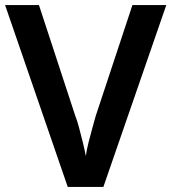

<svg xmlns="http://www.w3.org/2000/svg" viewBox="-20 -734 673 754"><path d="M633 -714 386 0H246L0 -714H133L276 -278Q283 -261 290.5 -232.5Q298 -204 305.5 -174Q313 -144 317 -121Q320 -144 327.5 -174Q335 -204 343 -232.5Q351 -261 356 -279L500 -714Z"/></svg>

Font: Noto Sans Adlam SemiBold
Style: Regular
Weight: 600
Version: Version 3.001